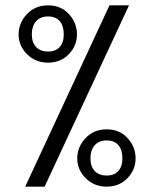

<svg xmlns="http://www.w3.org/2000/svg" viewBox="-20 -678 570 710"><path d="M215.8 -550.8Q215.8 -582.5 200.9 -599.9Q186 -617.2 157.7 -617.2Q129.4 -617.2 113.5 -599.4Q97.7 -581.5 97.7 -550.8Q97.7 -520.5 113.8 -503.9Q129.9 -487.3 157.7 -487.3Q185.1 -487.3 200.4 -503.9Q215.8 -520.5 215.8 -550.8ZM264.6 -550.8Q264.6 -508.8 234.4 -477.5Q204.1 -446.3 157.7 -446.3Q111.3 -446.3 80.1 -477.5Q48.8 -508.8 48.8 -550.8Q48.8 -592.8 79.3 -625.5Q109.9 -658.2 157.7 -658.2Q205.6 -658.2 235.1 -625.7Q264.6 -593.3 264.6 -550.8ZM432.6 -92.3Q432.6 -124 417.7 -141.4Q402.8 -158.7 374.5 -158.7Q346.2 -158.7 330.3 -140.9Q314.5 -123 314.5 -92.3Q314.5 -62 330.6 -45.4Q346.7 -28.8 374.5 -28.8Q401.9 -28.8 417.2 -45.4Q432.6 -62 432.6 -92.3ZM481.4 -92.3Q481.4 -50.3 451.2 -19Q420.9 12.2 374.5 12.2Q328.1 12.2 296.9 -19Q265.6 -50.3 265.6 -92.3Q265.6 -134.3 296.1 -167Q326.7 -199.7 374.5 -199.7Q422.4 -199.7 451.9 -167.2Q481.4 -134.8 481.4 -92.3ZM145 12.2H73.2L384.8 -658.2H457Z"/></svg>

Font: AzarMehrMonospaced
Style: SerifBold
Weight: 1
Designer: Amin Abedi
Version: Version 1.00